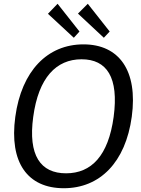

<svg xmlns="http://www.w3.org/2000/svg" viewBox="-20 -987 749 1017"><path d="M318 10C509 10 645 -127 678 -369C711 -613 611 -752 422 -752C232 -752 94 -612 61 -368C28 -126 126 10 318 10ZM330 -69C195 -69 128 -163 156 -368C184 -576 278 -673 412 -673C546 -673 610 -577 582 -368C554 -162 464 -69 330 -69ZM234 -914 371 -787 401 -820 285 -967ZM393 -915 530 -787 561 -820 445 -967Z"/></svg>

Font: Cheyenne Sans
Style: Italic
Weight: 400
Italic angle: -8.13011°
Designer: The Public Sans project authors (U.S. Web Design System), Libre Franklin designed by Pablo Impallari and Rodrigo Fuenzal
Foundry: The Cheyenne Sans Project Authors
Version: Version 2.007